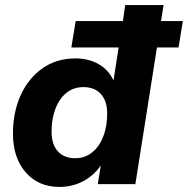

<svg xmlns="http://www.w3.org/2000/svg" viewBox="-20 -725 740 756"><path d="M214 11Q131 11 81 -46.5Q31 -104 31 -199Q31 -282 61 -349Q91 -416 146.5 -455.5Q202 -495 277 -495Q328 -495 367.5 -473Q407 -451 427 -408L447 -538H261L278 -642H464L473 -705H624L614 -642H700L683 -538H598L513 0H365L377 -74Q350 -34 307.5 -11.5Q265 11 214 11ZM276 -102Q315 -102 343.5 -125.5Q372 -149 387 -188.5Q402 -228 402 -278Q402 -327 377.5 -354.5Q353 -382 309 -382Q269 -382 241 -359Q213 -336 198 -296Q183 -256 183 -207Q183 -157 207.5 -129.5Q232 -102 276 -102Z"/></svg>

Font: Nunito Sans ExtraBold
Style: Italic
Weight: 800
Italic angle: -9°
Designer: Vernon Adams
Foundry: Vernon Adams
Version: Version 3.006; ttfautohint (v1.8.3)